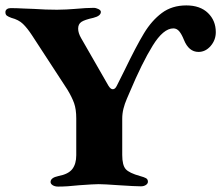

<svg xmlns="http://www.w3.org/2000/svg" viewBox="-20 -684 818 710"><path d="M167 -11Q167 -27 196 -33Q233 -40 247.5 -59Q262 -78 262 -110V-246Q262 -280 254 -302.5Q246 -325 229 -353L98 -554Q81 -580 65 -595.5Q49 -611 22 -618Q11 -622 5.5 -626Q0 -630 0 -639Q0 -646 5.5 -650Q11 -654 19 -654Q41 -654 67.5 -652.5Q94 -651 107 -651Q148 -648 191 -648Q206 -648 225.5 -649Q245 -650 256 -651Q300 -655 326 -655Q335 -655 344 -650.5Q353 -646 353 -640Q353 -625 325 -618Q293 -611 281 -603Q269 -595 269 -578Q269 -562 280 -543L381 -367Q389 -354 397 -354Q406 -354 412 -367L440 -423Q484 -514 512.5 -561Q541 -608 578.5 -636Q616 -664 669 -664Q720 -664 749 -636Q778 -608 778 -565Q778 -536 759 -514Q740 -492 714 -492Q678 -492 660 -537Q652 -557 643 -568Q634 -579 621 -579Q584 -579 544.5 -515Q505 -451 460 -344Q457 -337 449 -318.5Q441 -300 436.5 -282Q432 -264 432 -245V-111Q432 -73 445 -58.5Q458 -44 498 -33Q513 -29 520 -25Q527 -21 527 -12Q527 -5 519.5 0Q512 5 501 5Q480 5 420 1Q364 -3 345 -3Q327 -3 273 1Q228 6 195 6Q183 6 175 1Q167 -4 167 -11Z"/></svg>

Font: EB Garamond ExtraBold
Style: Regular
Weight: 800
Designer: Georg Duffner and Octavio Pardo
Foundry: Georg Duffner
Version: Version 1.000